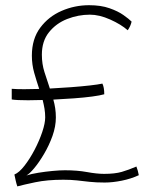

<svg xmlns="http://www.w3.org/2000/svg" viewBox="-20 -686 610 720"><path d="M45 13Q41.5 3 39 -8.2Q36.5 -19.5 34 -31.5Q52 -39 72 -64.8Q92 -90.5 109.8 -124.5Q127.5 -158.5 138.5 -191.2Q149.5 -224 149.5 -246Q149.5 -262.5 146.8 -278.8Q144 -295 140 -311Q110 -310 85.5 -310Q41.5 -310 24 -313V-353Q42 -351.5 70.5 -351.5Q95.5 -351.5 127 -352.5Q117 -382.5 108.2 -413.2Q99.5 -444 99.5 -477.5Q99.5 -540 130.8 -582Q162 -624 211 -645.2Q260 -666.5 314 -666.5Q358.5 -666.5 390.5 -655.2Q422.5 -644 443 -629.5Q463.5 -615 473.5 -605Q470 -588.5 459 -572.5Q434 -594.5 393.2 -612.8Q352.5 -631 317 -631Q273.5 -631 232 -614.8Q190.5 -598.5 163.8 -565.2Q137 -532 137 -481Q137 -446 146.8 -415.5Q156.5 -385 167 -354Q207 -356 246.2 -359Q285.5 -362 316.8 -365.5Q348 -369 364 -372.5Q371 -358.5 371 -332.5Q355.5 -328 325.5 -324Q295.5 -320 257.2 -317.2Q219 -314.5 180 -312.5Q184.5 -297 187 -280.2Q189.5 -263.5 189.5 -245.5Q189.5 -212 176.8 -176.2Q164 -140.5 145.2 -108.8Q126.5 -77 108.2 -55.2Q90 -33.5 79 -28Q97.5 -34 124 -38.2Q150.5 -42.5 177.5 -45Q204.5 -47.5 223.5 -47.5Q269.5 -47.5 306.2 -40.8Q343 -34 370.5 -34Q411 -34 436.8 -41.5Q462.5 -49 491.5 -61.5Q494 -55 496.8 -45.5Q499.5 -36 500.5 -29Q471.5 -15.5 436.8 -8.5Q402 -1.5 372.5 -1.5Q340 -1.5 315.5 -4.2Q291 -7 268.2 -9.5Q245.5 -12 217.5 -12Q157 -12 112 -2.5Q67 7 45 13Z"/></svg>

Font: Grandstander Thin
Style: Regular
Weight: 100
Designer: Tyler Finck
Foundry: Etcetera Type Co
Version: Version 1.200; ttfautohint (v1.8.3)